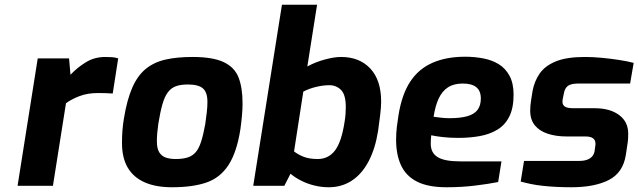

<svg xmlns="http://www.w3.org/2000/svg" viewBox="-20 -783 2690 809"><path d="M54 0 139 -537H271L277 -468Q305 -498 341.5 -520.5Q378 -543 424 -543Q440 -543 453 -542Q466 -541 478 -537L455 -389Q441 -390 425 -390.5Q409 -391 393 -391Q349 -391 315 -378Q281 -365 258 -348L203 0Z M705 6Q636 6 589 -15Q542 -36 518 -77Q494 -118 494 -181Q494 -210 496 -234.5Q498 -259 502 -283Q515 -363 537.5 -414Q560 -465 594.5 -493Q629 -521 677.5 -532Q726 -543 791 -543Q876 -543 922 -521.5Q968 -500 985 -457Q1002 -414 1002 -347Q1002 -323 999.5 -295.5Q997 -268 993 -239Q978 -142 943 -88Q908 -34 850 -14Q792 6 705 6ZM721 -113Q750 -113 770.5 -119.5Q791 -126 804.5 -141.5Q818 -157 827.5 -186.5Q837 -216 845 -261Q849 -289 851.5 -311.5Q854 -334 854 -354Q854 -394 835 -410.5Q816 -427 772 -427Q742 -427 722 -420Q702 -413 688 -395Q674 -377 664.5 -344Q655 -311 647 -261Q644 -240 642.5 -222Q641 -204 641 -188Q641 -158 650.5 -142Q660 -126 677.5 -119.5Q695 -113 721 -113Z M1365 6Q1334 6 1304 -1.5Q1274 -9 1248.5 -22Q1223 -35 1204 -51L1178 0H1047L1168 -763H1316L1275 -503Q1310 -522 1349.5 -532.5Q1389 -543 1417 -543Q1495 -543 1540.5 -494Q1586 -445 1586 -355Q1586 -332 1582 -299.5Q1578 -267 1573 -231Q1561 -156 1533 -103Q1505 -50 1462.5 -22Q1420 6 1365 6ZM1319 -113Q1364 -113 1391.5 -149Q1419 -185 1432 -270Q1435 -288 1436 -303.5Q1437 -319 1437 -332Q1437 -384 1417 -404Q1397 -424 1368 -424Q1342 -424 1312.5 -417Q1283 -410 1258 -397L1219 -145Q1237 -131 1260.5 -122Q1284 -113 1319 -113Z M1862 6Q1784 6 1737.5 -17.5Q1691 -41 1670 -86Q1649 -131 1649 -194Q1649 -222 1652 -247.5Q1655 -273 1659 -297Q1673 -385 1708.5 -439Q1744 -493 1802.5 -518.5Q1861 -544 1940 -544Q1979 -544 2016 -537Q2053 -530 2081.5 -512.5Q2110 -495 2127 -463.5Q2144 -432 2144 -384Q2144 -328 2126 -292Q2108 -256 2075.5 -236.5Q2043 -217 2001 -209.5Q1959 -202 1912 -202Q1875 -202 1845 -205.5Q1815 -209 1797 -213Q1796 -205 1795.5 -195.5Q1795 -186 1795 -177Q1795 -139 1824 -121Q1853 -103 1920 -103H2093L2079 -16Q2039 -8 1982 -1Q1925 6 1862 6ZM1874 -285Q1920 -285 1949.5 -293.5Q1979 -302 1992.5 -320.5Q2006 -339 2006 -368Q2006 -400 1987 -415.5Q1968 -431 1930 -431Q1892 -431 1867.5 -415Q1843 -399 1828.5 -368Q1814 -337 1807 -291Q1821 -289 1838.5 -287Q1856 -285 1874 -285Z M2388 6Q2355 6 2325 4.5Q2295 3 2267 0Q2239 -3 2215.5 -8Q2192 -13 2174 -18L2188 -105H2422Q2448 -105 2464.5 -115Q2481 -125 2485 -144L2488 -166Q2489 -171 2489 -173.5Q2489 -176 2489 -178Q2489 -208 2447 -208H2367Q2323 -208 2288 -219.5Q2253 -231 2233.5 -255Q2214 -279 2214 -317Q2214 -327 2215 -338.5Q2216 -350 2218 -362L2224 -400Q2232 -442 2254.5 -474Q2277 -506 2322.5 -524.5Q2368 -543 2445 -543Q2477 -543 2514.5 -539.5Q2552 -536 2588 -530.5Q2624 -525 2650 -518L2635 -431H2416Q2387 -431 2373.5 -421.5Q2360 -412 2356 -390L2353 -375Q2351 -368 2350.5 -363Q2350 -358 2350 -354Q2350 -341 2360 -334Q2370 -327 2396 -327H2486Q2550 -327 2588.5 -298.5Q2627 -270 2627 -220Q2627 -210 2626.5 -199Q2626 -188 2624 -177L2617 -130Q2605 -55 2545 -24.5Q2485 6 2388 6Z"/></svg>

Font: Exo Thin
Style: Bold Italic
Weight: 700
Italic angle: -9°
Version: Version 2.000